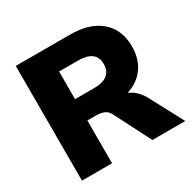

<svg xmlns="http://www.w3.org/2000/svg" viewBox="-156 -863 1025 1022"><g transform="rotate(-30 356.5 -352.5)"><path d="M65 0V-705H398Q519 -705 586 -647Q653 -589 653 -486Q653 -410 615.5 -357.5Q578 -305 509 -283Q561 -262 593 -201L700 0H498L383 -225Q372 -247 350.5 -255Q329 -263 302 -263H250V0ZM250 -394H366Q476 -394 476 -480Q476 -564 366 -564H250Z"/></g></svg>

Font: Mulish Black
Style: Regular
Weight: 900
Designer: Vernon Adams
Foundry: Vernon Adams
Version: Version 3.603; ttfautohint (v1.8.3)